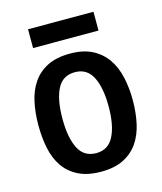

<svg xmlns="http://www.w3.org/2000/svg" viewBox="-104 -765 709 839"><g transform="rotate(-15 250.0 -345.0)"><path d="M251 -3Q189 -3 147.5 -24Q106 -45 81.5 -81Q57 -117 47 -165.5Q37 -214 37 -270Q37 -326 47.5 -374.5Q58 -423 82.5 -459Q107 -495 148 -516Q189 -537 251 -537Q311 -537 351.5 -516Q392 -495 417 -459Q442 -423 453 -374Q464 -325 464 -270Q464 -214 453.5 -165.5Q443 -117 418.5 -81Q394 -45 353 -24Q312 -3 251 -3ZM251 -87Q305 -87 330 -136Q355 -185 355 -270Q355 -356 330 -404.5Q305 -453 251 -453Q195 -453 170.5 -404.5Q146 -356 146 -270Q146 -185 170.5 -136Q195 -87 251 -87ZM398 -602H102V-687H398Z"/></g></svg>

Font: D2Coding ligature
Style: Bold
Weight: 700
Monospace: yes
Designer: Yong-Rak Park; Jeong-Hwan Yoon; Sang-Min Lee;
Foundry: NHN Corporation
Version: Version 1.3.2; Build 20180524